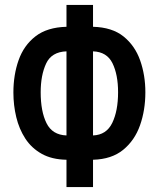

<svg xmlns="http://www.w3.org/2000/svg" viewBox="-20 -744 640 774"><path d="M248 -100Q189 -101 148 -124Q107 -147 82 -185.5Q57 -224 45.5 -272Q34 -320 34 -371Q34 -442 55 -501.5Q76 -561 123 -597.5Q170 -634 248 -636V-724H355V-636Q432 -634 478 -597Q524 -560 545 -500.5Q566 -441 566 -372Q566 -300 544.5 -239Q523 -178 476.5 -140Q430 -102 355 -100V10H248ZM248 -537Q188 -535 166 -488Q144 -441 144 -372Q144 -295 167.5 -247.5Q191 -200 248 -198ZM355 -198Q409 -200 432.5 -248.5Q456 -297 456 -372Q456 -443 433.5 -489Q411 -535 355 -537Z"/></svg>

Font: Noto Sans Mono SemiBold
Style: Regular
Weight: 600
Designer: Monotype Design Team
Foundry: Monotype Imaging Inc.
Version: Version 2.014; ttfautohint (v1.8.4.7-5d5b)